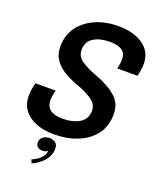

<svg xmlns="http://www.w3.org/2000/svg" viewBox="-173 -850 964 1177"><g transform="rotate(20 308.5 -261.5)"><path d="M247.5 11Q181 11 130 -8.5Q79 -28 50 -66Q21 -104 21 -160Q21 -184 24.5 -203Q28 -222 33.5 -244.5H165Q155 -205 155 -179.5Q155 -97 263 -97Q328 -97 372.5 -123Q417 -149 417 -205.5Q417 -246 378.2 -273.5Q339.5 -301 276 -323.5Q229 -340 188.8 -364.2Q148.5 -388.5 124 -423.8Q99.5 -459 99.5 -508Q99.5 -583 139 -636.8Q178.5 -690.5 245 -719.2Q311.5 -748 391.5 -748Q492 -748 554.5 -704.8Q617 -661.5 617 -582.5Q617 -561 613.8 -540.2Q610.5 -519.5 605.5 -501.5H474Q477.5 -517 480 -532.5Q482.5 -548 482.5 -563Q482.5 -603.5 455.5 -621.5Q428.5 -639.5 376 -639.5Q312.5 -639.5 270.8 -614Q229 -588.5 229 -532.5Q229 -490.5 268 -464.5Q307 -438.5 371 -415Q450.5 -385.5 500 -343.2Q549.5 -301 549.5 -229Q549.5 -152 509 -98.2Q468.5 -44.5 400 -16.8Q331.5 11 247.5 11ZM214.5 129.5Q194.5 129.5 182.8 119.2Q171 109 171 91.5Q171 66 189.8 53.5Q208.5 41 231.5 41Q249.5 41 267.2 52.2Q285 63.5 285 91Q285 137.5 252.2 173.2Q219.5 209 179 225L169.5 202.5Q184.5 197 202.8 185.2Q221 173.5 234.5 156Q248 138.5 249.5 116Q245.5 122 235.5 125.8Q225.5 129.5 214.5 129.5Z"/></g></svg>

Font: Epilogue SemiBold
Style: Italic
Weight: 600
Italic angle: -12°
Designer: Tyler Finck
Foundry: Etcetera Type Co
Version: Version 2.111; ttfautohint (v1.8.3)